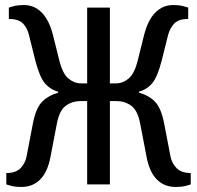

<svg xmlns="http://www.w3.org/2000/svg" viewBox="-20 -730 780 760"><path d="M65 10Q39 10 22 5Q5 0 5 0V-45Q43 -45 61.5 -64.5Q80 -84 85 -110L110 -240Q122 -303 147.5 -328Q173 -353 210 -363V-367Q176 -377 156 -402.5Q136 -428 120 -490L95 -590Q88 -620 70.5 -637.5Q53 -655 15 -655V-700Q15 -700 32 -705Q49 -710 75 -710Q116 -710 145.5 -680Q175 -650 190 -590L215 -490Q228 -438 251 -419Q274 -400 300 -400H325V-700H415V-400H440Q466 -400 489 -419Q512 -438 525 -490L550 -590Q565 -650 594.5 -680Q624 -710 665 -710Q691 -710 708 -705Q725 -700 725 -700V-655Q688 -655 670.5 -637.5Q653 -620 645 -590L620 -490Q604 -428 584 -402.5Q564 -377 530 -367V-363Q568 -353 593 -328Q618 -303 630 -240L655 -110Q660 -84 679 -64.5Q698 -45 735 -45V0Q735 0 718 5Q701 10 675 10Q630 10 600.5 -20Q571 -50 560 -110L535 -240Q525 -293 499.5 -311.5Q474 -330 440 -330H415V0H325V-330H300Q266 -330 240.5 -311.5Q215 -293 205 -240L180 -110Q169 -50 139.5 -20Q110 10 65 10Z"/></svg>

Font: Cuprum
Style: Regular
Weight: 400
Designer: Jovanny Lemonad
Foundry: Jovanny Lemonad
Version: Version 3.000